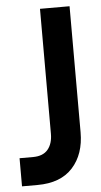

<svg xmlns="http://www.w3.org/2000/svg" viewBox="-52 -733 405 767"><g transform="rotate(-5 151.0 -350.0)"><path d="M4.9 0V-112.8H59.1Q99.1 -112.8 118.7 -136.2Q138.2 -159.7 138.2 -199.2V-700.2H256.8V-194.8Q256.8 -106.9 208.5 -53.5Q160.2 0 66.9 0Z"/></g></svg>

Font: Cakra Normal
Style: Regular
Weight: 400
Designer: Lucia Kollert, Vojtech Kollert
Foundry: OoM Type
Version: Version 1.000;Glyphs 3.1.1 (3148)